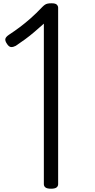

<svg xmlns="http://www.w3.org/2000/svg" viewBox="-20 -1135 579 1169"><path d="M291 14Q267 14 257 6.5Q247 -1 247 -14V-991Q220 -967 191 -942Q162 -917 132.5 -895.5Q103 -874 76 -856Q61 -848 48 -848.5Q35 -849 23 -867Q10 -886 12.5 -898Q15 -910 34 -923Q69 -946 101 -970Q133 -994 166.5 -1023.5Q200 -1053 238 -1093Q247 -1102 254 -1106.5Q261 -1111 270 -1113Q279 -1115 294 -1115Q318 -1115 326 -1106.5Q334 -1098 334 -1088V-14Q334 -1 324 6.5Q314 14 291 14Z"/></svg>

Font: Playwrite FR Moderne
Style: Regular
Weight: 400
Designer: Veronika Burian, José Scaglione
Foundry: TypeTogether
Version: Version 1.002